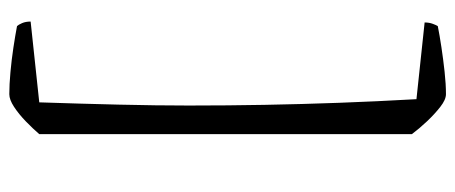

<svg xmlns="http://www.w3.org/2000/svg" viewBox="-310 -528 1002 423"><g transform="rotate(90 191.5 -316.0)"><path d="M187 165Q166 165 138.5 162.5Q111 160 84.5 156Q58 152 37 148Q34 145 30.5 137Q27 129 27 118L205 99Q208 9 210 -75.5Q212 -160 212 -230Q212 -316 210.5 -397.5Q209 -479 206 -561Q203 -643 198 -732L29 -750Q29 -760 32 -768Q35 -776 37 -779Q57 -783 83.5 -787Q110 -791 137.5 -794Q165 -797 187 -797Q199 -797 215 -784.5Q231 -772 247 -755Q263 -738 275 -722V99Q263 113 247 128.5Q231 144 215 154.5Q199 165 187 165Z"/></g></svg>

Font: Texturina Medium 12pt Light
Style: Regular
Weight: 300
Version: Version 1.002